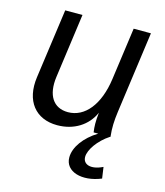

<svg xmlns="http://www.w3.org/2000/svg" viewBox="-112 -617 792 924"><g transform="rotate(15 283.5 -155.0)"><path d="M203 12C286 12 352 -30 382 -98C377 -52 378 -29 382 0H405C341 39 300 95 300 146C300 217 387 242 479 204L471 148C414 176 373 162 373 124C373 89 410 35 464 0H466C461 -45 463 -80 469 -125L525 -532H439L403 -272C385 -140 321 -62 237 -62C164 -62 127 -118 140 -212L184 -532H98L50 -186C33 -65 95 12 203 12Z"/></g></svg>

Font: Ronzino Oblique
Style: Italic
Weight: 400
Italic angle: -8°
Designer: Nunzio Mazzaferro
Foundry: Collletttivo
Version: Version 1.000;Glyphs 3.3 (3337)